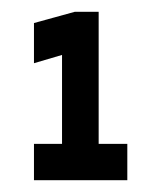

<svg xmlns="http://www.w3.org/2000/svg" viewBox="-20 -720 273 325"><path d="M37.5 -415V-476.5H85V-627L37.5 -613V-681L106.5 -700H147V-476.5H195.5V-415ZM68 -446H164H116V-669.5L65.5 -654.5L116 -669.5V-446H68Z"/></svg>

Font: Tourney Thin Black
Style: Regular
Weight: 900
Version: Version 1.015